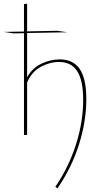

<svg xmlns="http://www.w3.org/2000/svg" viewBox="-36 -732 580 1041"><path d="M432 -194Q432 -75 392.5 50.5Q353 176 276 289L264 281Q338 172 376.5 49.5Q415 -73 415 -190Q415 -295 383 -345.5Q351 -396 284 -396Q234 -396 185 -369.5Q136 -343 111 -285V0H94V-552L38 -551L-16 -559L94 -561V-710L111 -712V-562L275 -565L329 -557L111 -553V-313Q138 -362 187 -386Q236 -410 288 -410Q361 -410 396.5 -357.5Q432 -305 432 -194Z"/></svg>

Font: Ysabeau Thin
Style: Regular
Weight: 200
Designer: Christian Thalmann (Catharsis Fonts)
Version: Version 0.003